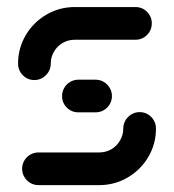

<svg xmlns="http://www.w3.org/2000/svg" viewBox="-20 -539 507 559"><path d="M386.7 -212.6Q399.6 -212.6 410.6 -206.1Q421.5 -199.6 427.8 -188.7Q434.1 -177.8 434.1 -164.8Q434.1 -120 411.9 -82.2Q389.6 -44.4 351.7 -22.2Q313.7 0 268.9 0H92.2Q79.3 0 68.3 -6.3Q57.4 -12.6 50.9 -23.7Q44.4 -34.8 44.4 -47.8Q44.4 -60.7 50.9 -71.7Q57.4 -82.6 68.3 -88.9Q79.3 -95.2 92.2 -95.2H268.9Q288.1 -95.2 304.1 -104.4Q320 -113.7 329.4 -129.8Q338.9 -145.9 338.9 -164.8Q338.9 -177.8 345.4 -188.7Q351.9 -199.6 362.8 -206.1Q373.7 -212.6 386.7 -212.6ZM305.9 -259.3Q305.9 -246.3 299.4 -235.4Q293 -224.4 282 -218.1Q271.1 -211.9 258.1 -211.9H208.5Q188.5 -211.9 174.6 -225.7Q160.7 -239.6 160.7 -259.3Q160.7 -272.2 167 -283.1Q173.3 -294.1 184.4 -300.6Q195.6 -307 208.5 -307H258.1Q271.1 -307 282 -300.6Q293 -294.1 299.4 -283.1Q305.9 -272.2 305.9 -259.3ZM80 -305.9Q67 -305.9 56.1 -312.4Q45.2 -318.9 38.9 -329.8Q32.6 -340.7 32.6 -353.7Q32.6 -398.5 54.8 -436.3Q77 -474.1 115 -496.3Q153 -518.5 197.8 -518.5H374.4Q394.1 -518.5 408 -504.6Q421.9 -490.7 421.9 -471.1Q421.9 -451.1 408 -437.2Q394.1 -423.3 374.4 -423.3H197.8Q178.5 -423.3 162.6 -414.1Q146.7 -404.8 137.2 -388.7Q127.8 -372.6 127.8 -353.7Q127.8 -340.7 121.3 -329.8Q114.8 -318.9 103.9 -312.4Q93 -305.9 80 -305.9Z"/></svg>

Font: 26F Galaxy Hebrew Extra Bold
Style: Regular
Weight: 800
Designer: C₂₉H₂₅N₃O₅
Version: Version 1.000